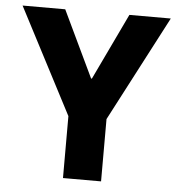

<svg xmlns="http://www.w3.org/2000/svg" viewBox="-50 -722 717 770"><g transform="rotate(5 308.5 -337.5)"><path d="M231.7 0V-249.2L10 -675H181.7L309.2 -407.5H312.5L440 -675H606.7L385 -250.8V0Z"/></g></svg>

Font: Funnel Sans Light ExtraBold
Style: Regular
Weight: 800
Version: Version 1.000